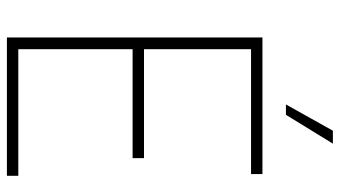

<svg xmlns="http://www.w3.org/2000/svg" viewBox="-234 -750 984 556"><g transform="rotate(90 258.0 -472.0)"><path d="M88.5 0V-740H484V-707H122.5V-397H438V-364H122.5V-33H489V0ZM282.5 -808 358.5 -944H396L312.5 -808Z"/></g></svg>

Font: Encode Sans SemiCondensed SemiCondensed Thin
Style: Regular
Weight: 100
Width: 4
Designer: Multiple Designers
Foundry: Impallari Type
Version: Version 3.000; ttfautohint (v1.8.3) -l 8 -r 50 -G 200 -x 14 